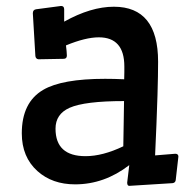

<svg xmlns="http://www.w3.org/2000/svg" viewBox="-20 -584 624 628"><path d="M352.5 -562Q497.1 -562 497.1 -382.3Q497.1 -339.8 495.1 -272.5L491.7 -176.8Q490.7 -147.9 489.3 -122.1L487.3 -75.7L516.6 -78.1Q532.7 -79.1 553.2 -81.1Q563.5 -81.1 563.5 -71.8L554.7 5.4Q553.2 14.2 543.9 15.1L402.8 23.9Q396 23.9 396 13.2L402.8 -43.9Q321.3 19 225.6 19Q150.9 19 102.5 -24.4Q51.3 -70.3 51.3 -147.9Q51.3 -249 121.1 -290Q182.6 -326.2 323.7 -326.2Q353 -326.2 386.2 -324.7Q386.7 -337.4 386.7 -348.1V-366.7Q386.7 -461.9 303.2 -461.9Q259.8 -461.9 195.8 -435.5L197.8 -417Q198.7 -407.7 198.7 -402.3Q198.7 -391.6 188 -391.6L105.5 -390.1Q96.7 -391.6 95.7 -400.9L87.4 -540.5Q87.4 -552.2 98.1 -553.7L179.7 -564.5Q189.9 -564.5 189.9 -553.7V-513.2Q277.3 -562 352.5 -562ZM259.8 -73.2Q315.9 -73.2 383.3 -105.5Q384.3 -137.7 384.5 -176.5Q384.8 -215.3 385.7 -253.4Q257.3 -253.4 207.5 -231.4Q161.6 -210.9 161.6 -163.1Q161.6 -73.2 259.8 -73.2Z"/></svg>

Font: Wellfleet
Style: Regular
Weight: 400
Designer: Riccardo De Franceschi
Foundry: Riccardo De Franceschi
Version: Version 1.002